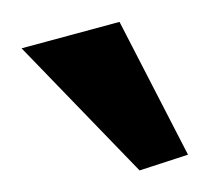

<svg xmlns="http://www.w3.org/2000/svg" viewBox="-20 -701 194 178"><path d="M154.3 -557.6 109.4 -543 0 -656.2 90.8 -680.7Z"/></svg>

Font: Maiden Orange
Style: Regular
Weight: 400
Designer: Astigmatic (AOETI)
Foundry: Astigmatic (AOETI)
Version: Version 1.001